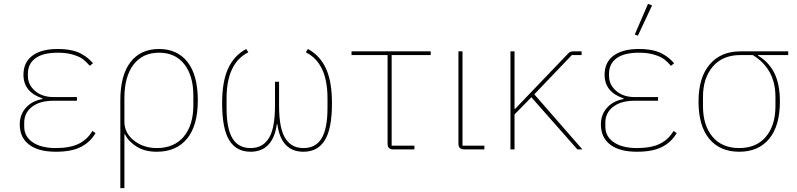

<svg xmlns="http://www.w3.org/2000/svg" viewBox="-20 -771 4115 991"><path d="M268.1 12.2Q177.7 12.2 129.9 -24.7Q82 -61.5 82 -128.9Q82 -179.7 113.8 -215.1Q145.5 -250.5 199.2 -259.8V-263.2Q101.1 -295.9 101.1 -384.8Q101.1 -449.7 147.5 -483.9Q193.8 -518.1 277.8 -518.1Q315.4 -518.1 345.2 -512.2Q375 -506.3 396.5 -494.9Q418 -483.4 431.6 -472.2Q445.3 -460.9 460 -444.8L443.8 -431.2Q425.3 -452.1 408.7 -465.1Q392.1 -478 358.4 -488.5Q324.7 -499 278.8 -499Q202.1 -499 163.1 -470.5Q124 -441.9 124 -391.1V-378.9Q124 -333.5 160.9 -301.8Q197.8 -270 255.9 -270H377V-251H254.9Q186 -251 145.5 -220Q105 -189 105 -138.2V-117.2Q105 -66.4 148.7 -36.6Q192.4 -6.8 268.1 -6.8Q340.8 -6.8 385.7 -28.6Q430.7 -50.3 457 -95.2L473.1 -84Q446.3 -37.6 397.9 -12.7Q349.6 12.2 268.1 12.2Z M601.1 200.2V-252.9Q601.1 -382.3 653.3 -450.2Q705.6 -518.1 800.8 -518.1Q896 -518.1 948.5 -450.2Q1001 -382.3 1001 -252.9Q1001 -123 945.6 -55.4Q890.1 12.2 789.1 12.2Q727.5 12.2 685.3 -14.2Q643.1 -40.5 625 -78.1H622.1V200.2ZM789.1 -6.8Q878.9 -6.8 928.5 -65.9Q978 -125 978 -229V-276.9Q978 -379.9 931.4 -439.5Q884.8 -499 800.8 -499Q716.3 -499 669.2 -437.5Q622.1 -376 622.1 -265.1V-143.1Q622.1 -84 671.6 -45.4Q721.2 -6.8 789.1 -6.8Z M1273.4 12.2Q1199.7 12.2 1163.1 -47.4Q1126.5 -106.9 1126.5 -238.8Q1126.5 -349.6 1157.2 -417Q1188 -484.4 1250.5 -518.1L1261.7 -501Q1149.4 -444.8 1149.4 -263.2V-214.8Q1149.4 -107.4 1179.7 -57.1Q1210 -6.8 1273.4 -6.8Q1302.2 -6.8 1324.2 -17.3Q1346.2 -27.8 1363.8 -52Q1381.3 -76.2 1390.4 -119.6Q1399.4 -163.1 1399.4 -225.1V-349.1H1420.4V-225.1Q1420.4 -163.1 1429.4 -119.6Q1438.5 -76.2 1456.1 -52Q1473.6 -27.8 1495.6 -17.3Q1517.6 -6.8 1546.4 -6.8Q1609.9 -6.8 1640.1 -57.1Q1670.4 -107.4 1670.4 -214.8V-263.2Q1670.4 -445.3 1558.6 -501L1569.3 -518.1Q1631.8 -484.4 1662.6 -417Q1693.4 -349.6 1693.4 -238.8Q1693.4 -106.9 1656.7 -47.4Q1620.1 12.2 1546.4 12.2Q1430.7 12.2 1411.6 -129.9H1408.7Q1399.4 -60.5 1365.5 -24.2Q1331.5 12.2 1273.4 12.2Z M2009.3 0Q1980.5 0 1980.5 -28.8V-486.8H1794.4V-505.9H2203.1V-486.8H2001.5V-19H2119.1V0Z M2375 0Q2346.2 0 2346.2 -28.8V-505.9H2367.2V-19H2480V0Z M2614.7 0V-505.9H2635.7V-209H2638.7L2914.6 -497.1Q2923.3 -505.9 2938 -505.9H2981.9V-486.8H2931.6L2737.8 -284.2L2985.8 0H2960L2722.7 -269L2635.7 -180.2V0Z M3272.5 -586.9 3256.3 -592.8 3324.7 -751 3345.7 -743.2ZM3267.6 12.2Q3177.2 12.2 3129.4 -24.7Q3081.5 -61.5 3081.5 -128.9Q3081.5 -179.7 3113.3 -215.1Q3145 -250.5 3198.7 -259.8V-263.2Q3100.6 -295.9 3100.6 -384.8Q3100.6 -449.7 3147 -483.9Q3193.4 -518.1 3277.3 -518.1Q3314.9 -518.1 3344.7 -512.2Q3374.5 -506.3 3396 -494.9Q3417.5 -483.4 3431.2 -472.2Q3444.8 -460.9 3459.5 -444.8L3443.4 -431.2Q3424.8 -452.1 3408.2 -465.1Q3391.6 -478 3357.9 -488.5Q3324.2 -499 3278.3 -499Q3201.7 -499 3162.6 -470.5Q3123.5 -441.9 3123.5 -391.1V-378.9Q3123.5 -333.5 3160.4 -301.8Q3197.3 -270 3255.4 -270H3376.5V-251H3254.4Q3185.5 -251 3145 -220Q3104.5 -189 3104.5 -138.2V-117.2Q3104.5 -66.4 3148.2 -36.6Q3191.9 -6.8 3267.6 -6.8Q3340.3 -6.8 3385.3 -28.6Q3430.2 -50.3 3456.5 -95.2L3472.7 -84Q3445.8 -37.6 3397.5 -12.7Q3349.1 12.2 3267.6 12.2Z M3585.4 -247.1Q3585.4 -370.6 3642.8 -438.2Q3700.2 -505.9 3801.3 -505.9H4048.3V-486.8H3892.6V-483.9Q3949.2 -450.2 3977.3 -392.8Q4005.4 -335.4 4005.4 -247.1Q4005.4 -121.6 3950.2 -54.7Q3895 12.2 3795.4 12.2Q3695.8 12.2 3640.6 -54.7Q3585.4 -121.6 3585.4 -247.1ZM3982.4 -223.1V-271Q3982.4 -415.5 3865.2 -486.8H3801.3Q3710 -486.8 3659.2 -427.5Q3608.4 -368.2 3608.4 -271V-223.1Q3608.4 -124 3657.5 -65.4Q3706.5 -6.8 3795.4 -6.8Q3884.3 -6.8 3933.3 -65.4Q3982.4 -124 3982.4 -223.1Z"/></svg>

Font: Anuphan Thin
Style: Regular
Weight: 250
Designer: Mike Abbink, Paul van der Laan, Pieter van Rosmalen, Mint Tantisuwanna
Foundry: Bold Monday; Cadson Demak
Version: Version 3.002;hotconv 1.0.109;makeotfexe 2.5.65596